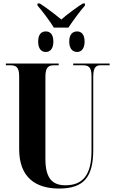

<svg xmlns="http://www.w3.org/2000/svg" viewBox="-20 -1082 668 1112"><path d="M292 -922H376C402 -961 443 -1017 472 -1050V-1062H460C436 -1048 366 -997 335 -969C302 -997 234 -1048 210 -1062H197V-1050C226 -1017 268 -961 292 -922ZM245 -781C269 -781 289 -798 289 -841C289 -885 269 -900 245 -900C221 -900 201 -885 201 -841C201 -798 221 -781 245 -781ZM427 -781C449 -781 470 -798 470 -841C470 -885 449 -900 427 -900C402 -900 381 -885 381 -841C381 -798 402 -781 427 -781ZM322 10C464 10 520 -55 520 -213V-638C520 -697 540 -704 564 -704H615V-714H404V-704H457C490 -704 510 -697 510 -642V-208C510 -71 461 -9 359 -9C286 -9 243 -46 243 -161V-638C243 -697 264 -704 296 -704H320V-714H14V-704H38C69 -704 91 -697 91 -642V-218C91 -54 187 10 322 10Z"/></svg>

Font: Noto Serif Display ExtraCondensed ExtraBold
Style: Regular
Weight: 800
Width: 2
Designer: Monotype Design Team
Foundry: Monotype Imaging Inc.
Version: Version 2.009